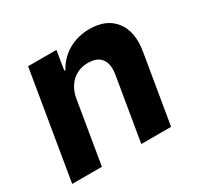

<svg xmlns="http://www.w3.org/2000/svg" viewBox="-124 -699 870 845"><g transform="rotate(-30 311.0 -276.5)"><path d="M106.9 -545.5H250.7L235.1 -449.2H241.1Q253.9 -473.4 272.5 -492.5Q291.2 -511.7 314.3 -525Q337.4 -538.4 364.9 -545.5Q392.4 -552.6 422.6 -552.6Q507.5 -552.6 550.1 -497.9Q592.7 -442.8 576.7 -347.3L518.5 0H367.2L420.8 -320.3Q429.3 -371.8 409.1 -399.3Q388.8 -426.8 341.6 -426.8Q316.4 -426.8 295.6 -418.5Q274.9 -410.2 259.2 -395.2Q243.6 -380.3 233.5 -359.9Q223.4 -339.5 219.5 -315.3L166.9 0H16Z"/></g></svg>

Font: Inter P
Style: Bold Italic
Weight: 700
Italic angle: 9.39999°
Designer: Rasmus Andersson
Foundry: rsms
Version: Version 3.018;git-588b23468